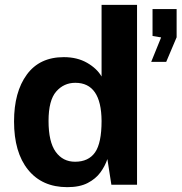

<svg xmlns="http://www.w3.org/2000/svg" viewBox="-20 -763 750 793"><path d="M258 10Q154 10 96 -61.8Q38 -133.5 38 -261.5Q38 -383 90.8 -455Q143.5 -527 243.5 -527Q299 -527 339.8 -503.5Q380.5 -480 399.5 -447V-743H546V0H440L423.5 -106Q414 -77.5 394.8 -51Q375.5 -24.5 342.2 -7.2Q309 10 258 10ZM290 -95Q345.5 -95 372.5 -133.5Q399.5 -172 399.5 -263.5Q398.5 -421 291 -421Q243.5 -421 212 -384.8Q180.5 -348.5 180.5 -263.5Q180.5 -177 210 -136Q239.5 -95 290 -95ZM604.5 -507.5 645.5 -608.5 610 -614.5V-725.5H709.5V-609L666.5 -507.5Z"/></svg>

Font: Public Sans
Style: Bold
Weight: 700
Designer: The Public Sans project authors (U.S. Web Design System). Libre Franklin designed by Pablo Impallari and Rodrigo Fuenzal
Version: Version 1.008; ttfautohint (v1.8.1) -l 8 -r 50 -G 200 -x 14 